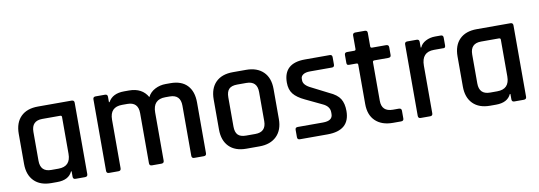

<svg xmlns="http://www.w3.org/2000/svg" viewBox="-52 -944 3539 1260"><g transform="rotate(-10 1718.0 -313.5)"><path d="M247 0H208Q134 0 93.5 -41Q53 -82 53 -155V-355Q53 -429 93.5 -469.5Q134 -510 208 -510H432Q450 -510 450 -493V-17Q450 0 432 0H369Q352 0 352 -17V-53H348Q324 0 247 0ZM352 -170V-415Q352 -425 341 -425H222Q150 -425 150 -351V-159Q150 -85 222 -85H270Q352 -85 352 -170Z M655 0H592Q575 0 575 -17V-493Q575 -510 592 -510H655Q672 -510 672 -493V-457H676Q705 -510 782 -510H815Q902 -510 939 -444Q955 -476 988 -493Q1021 -510 1059 -510H1091Q1164 -510 1202.5 -469.5Q1241 -429 1241 -355V-17Q1241 0 1224 0H1160Q1143 0 1143 -17V-351Q1143 -425 1071 -425H1042Q959 -425 959 -338V-17Q959 0 941 0H878Q861 0 861 -17V-351Q861 -425 789 -425H754Q672 -425 672 -340V-17Q672 0 655 0Z M1595 0H1507Q1433 0 1392.5 -41Q1352 -82 1352 -155V-355Q1352 -429 1392.5 -469.5Q1433 -510 1507 -510H1595Q1668 -510 1709.5 -469.5Q1751 -429 1751 -355V-155Q1751 -82 1709.5 -41Q1668 0 1595 0ZM1521 -85H1582Q1654 -85 1654 -158V-352Q1654 -425 1582 -425H1521Q1483 -425 1466 -407.5Q1449 -390 1449 -352V-158Q1449 -120 1466 -102.5Q1483 -85 1521 -85Z M2048 0H1864Q1847 0 1847 -17V-66Q1847 -82 1864 -82H2032Q2097 -82 2097 -127V-139Q2097 -179 2050 -200L1941 -252Q1890 -276 1867 -305Q1844 -334 1844 -381Q1844 -510 1987 -510H2153Q2169 -510 2169 -493V-444Q2169 -427 2153 -427H2007Q1977 -427 1961 -416.5Q1945 -406 1945 -389V-378Q1945 -346 1996 -322L2106 -266Q2158 -243 2177.5 -211.5Q2197 -180 2197 -130Q2197 0 2048 0Z M2316 -425H2268Q2258 -425 2254.5 -428.5Q2251 -432 2251 -441V-493Q2251 -510 2268 -510H2316Q2326 -510 2326 -520V-610Q2326 -627 2344 -627H2407Q2424 -627 2424 -610V-520Q2424 -510 2435 -510H2528Q2546 -510 2546 -493V-441Q2546 -425 2528 -425H2435Q2424 -425 2424 -415V-158Q2424 -85 2499 -85H2538Q2556 -85 2556 -68V-16Q2556 0 2538 0H2484Q2410 0 2368 -40Q2326 -80 2326 -153V-415Q2326 -425 2316 -425Z M2732 0H2669Q2652 0 2652 -17V-493Q2652 -510 2669 -510H2732Q2749 -510 2749 -493V-455H2753Q2763 -480 2791.5 -495Q2820 -510 2855 -510H2892Q2909 -510 2909 -493V-441Q2909 -422 2892 -425H2832Q2749 -425 2749 -334V-17Q2749 0 2732 0Z M3171 0H3132Q3058 0 3017.5 -41Q2977 -82 2977 -155V-355Q2977 -429 3017.5 -469.5Q3058 -510 3132 -510H3356Q3374 -510 3374 -493V-17Q3374 0 3356 0H3293Q3276 0 3276 -17V-53H3272Q3248 0 3171 0ZM3276 -170V-415Q3276 -425 3265 -425H3146Q3074 -425 3074 -351V-159Q3074 -85 3146 -85H3194Q3276 -85 3276 -170Z"/></g></svg>

Font: Rajdhani Semibold
Style: Regular
Weight: 600
Designer: Satya Rajpurohit, Jyotish Sonowal
Foundry: Indian Type Foundry
Version: Version 1.200;PS 1.0;hotconv 1.0.78;makeotf.lib2.5.61930; tt